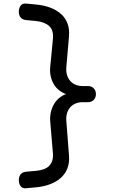

<svg xmlns="http://www.w3.org/2000/svg" viewBox="-20 -885 640 1071"><path d="M125 165Q105 167 95 153.5Q85 140 85 120Q85 100 95 87.5Q105 75 125 73L180 68Q204 66 222.5 59.5Q241 53 253.5 41Q266 29 271.5 11Q277 -7 275 -32L260 -210Q258 -239 265.5 -266.5Q273 -294 289 -316Q305 -338 330 -352Q339 -357 349 -360Q338 -363 329 -369Q304 -382 288 -403.5Q272 -425 264.5 -453Q257 -481 260 -510L275 -666Q280 -717 254 -740Q228 -763 180 -768L125 -773Q105 -775 95 -787.5Q85 -800 85 -820Q85 -840 95 -853.5Q105 -867 125 -865L180 -860Q224 -856 260 -842.5Q296 -829 320.5 -807Q345 -785 356.5 -754Q368 -723 365 -684L350 -510Q348 -487 353.5 -468Q359 -449 370.5 -435Q382 -421 400 -413Q418 -405 440 -405H470Q490 -405 502.5 -392.5Q515 -380 515 -360Q515 -340 502.5 -327.5Q490 -315 470 -315H440Q418 -315 400 -307Q382 -299 370.5 -285Q359 -271 353.5 -252Q348 -233 350 -210L365 -16Q368 23 356 54Q344 85 319.5 107Q295 129 259.5 142.5Q224 156 180 160Z"/></svg>

Font: Maple Mono NF CN
Style: Regular
Weight: 400
Monospace: yes
Designer: subframe7536
Version: Version 7.000